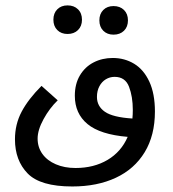

<svg xmlns="http://www.w3.org/2000/svg" viewBox="-20 -510 640 712"><path d="M35.5 6.5Q35.5 -49 60.2 -95.8Q85 -142.5 134 -191.5L194 -138Q163.5 -108.5 141.5 -68.2Q119.5 -28 119.5 4Q119.5 36 137.2 60.8Q155 85.5 187 99.2Q219 113 260 113Q328 113 378.8 83Q429.5 53 453.5 -2.5Q351.5 -11 304.5 -50Q257.5 -89 257.5 -155Q257.5 -198.5 276.2 -230.2Q295 -262 327 -278.5Q359 -295 398 -295Q442 -295 477.5 -273.5Q513 -252 533.8 -207.2Q554.5 -162.5 554.5 -96.5Q554.5 -8 516.5 54.5Q478.5 117 409.5 149.2Q340.5 181.5 248 181.5Q129.5 181.5 82.5 133.2Q35.5 85 35.5 6.5ZM178 -437Q178 -461 192.5 -475.5Q207 -490 230.5 -490Q254.5 -490 269.2 -475.5Q284 -461 284 -437Q284 -413 269.2 -398.5Q254.5 -384 230.5 -384Q207 -384 192.5 -398.5Q178 -413 178 -437ZM348.5 -434.5Q348.5 -458.5 363 -473Q377.5 -487.5 401 -487.5Q425 -487.5 439.8 -473Q454.5 -458.5 454.5 -434.5Q454.5 -410.5 439.8 -396Q425 -381.5 401 -381.5Q377.5 -381.5 363 -396Q348.5 -410.5 348.5 -434.5ZM471 -70.5Q472.5 -85.5 472.5 -102.5Q472.5 -151.5 458.5 -188.2Q444.5 -225 405 -225Q387.5 -225 372.5 -216Q357.5 -207 348.5 -190Q339.5 -173 339.5 -150.5Q339.5 -116 369 -95.5Q398.5 -75 471 -70.5Z"/></svg>

Font: JuliaMono
Style: Italic
Weight: 400
Italic angle: -9°
Monospace: yes
Designer: cormullion
Foundry: corm
Version: Version 0.057; ttfautohint (v1.8.4)